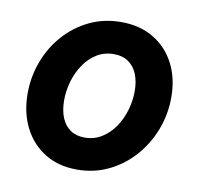

<svg xmlns="http://www.w3.org/2000/svg" viewBox="-66 -599 698 676"><g transform="rotate(10 283.5 -261.5)"><path d="M250.5 7.8Q183.8 7.8 135.2 -22.5Q86.6 -52.9 60.1 -105.7Q33.6 -158.6 33.6 -226.4Q33.6 -286.8 54.4 -341.6Q75.1 -396.4 112.9 -439Q150.8 -481.6 202.3 -506.3Q253.9 -530.9 315.5 -530.9Q382.5 -530.9 431.6 -501.2Q480.8 -471.6 507.5 -419.6Q534.2 -367.7 534.2 -300Q534.2 -239.7 513.2 -184.5Q492.1 -129.2 453.9 -85.9Q415.7 -42.6 363.8 -17.4Q311.9 7.8 250.5 7.8ZM257.8 -107.9Q291.3 -107.9 318.3 -124.6Q345.4 -141.3 364.4 -169Q383.5 -196.8 393.5 -230.7Q403.6 -264.7 403.6 -298.9Q403.6 -334.1 392.7 -360.3Q381.9 -386.6 360.9 -400.9Q339.9 -415.2 309.2 -415.2Q275.2 -415.2 248.3 -398.6Q221.4 -382 202.7 -354.3Q184 -326.6 174.1 -292.9Q164.3 -259.1 164.3 -224.9Q164.3 -189.7 174.9 -163.3Q185.6 -136.9 206.5 -122.4Q227.3 -107.9 257.8 -107.9Z"/></g></svg>

Font: Reddit Sans
Style: Italic
Weight: 400
Italic angle: -11.25°
Designer: Stephen Hutchings
Version: Version 1.013